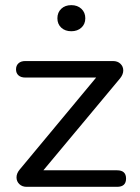

<svg xmlns="http://www.w3.org/2000/svg" viewBox="-20 -723 543 743"><path d="M433.1 -64Q467.8 -64 467.8 -32Q467.8 0 433.1 0H83Q65.9 0 54.9 -10.5Q43.9 -21 43.9 -36.6Q43.9 -52.2 56.2 -66.9L352.1 -422.9H78.1Q61 -422.9 51.5 -431.4Q42 -439.9 42 -454.6Q42 -469.2 51.5 -478Q61 -486.8 78.1 -486.8H417Q435.1 -486.8 446 -476.3Q457 -465.8 457 -450.4Q457 -435.1 444.8 -419.9L147.9 -64ZM217 -616Q202.1 -629.9 202.1 -652.3Q202.1 -674.8 217 -689Q231.9 -703.1 255.9 -703.1Q279.8 -703.1 294.9 -689Q310.1 -674.8 310.1 -652.3Q310.1 -629.9 294.9 -616Q279.8 -602.1 255.9 -602.1Q231.9 -602.1 217 -616Z"/></svg>

Font: Nunito-Regular
Style: Regular
Weight: 400
Designer: Vernon Adams
Foundry: newtypography
Version: Version 3.000